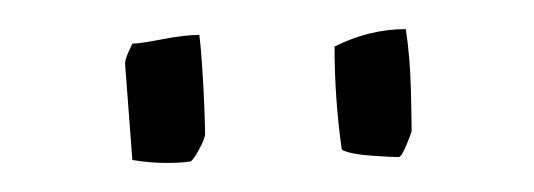

<svg xmlns="http://www.w3.org/2000/svg" viewBox="-20 -666 367 132"><path d="M215 -563Q210 -598 210 -634Q234 -646 259 -646Q262 -626 262.5 -604Q263 -582 263 -576Q263 -575 259.5 -566.5Q256 -558 254 -558Q249 -558 235 -559Q221 -560 215 -563ZM71 -556 66 -622Q66 -625 68 -629.5Q70 -634 71 -636Q76 -636 91.5 -639Q107 -642 117 -642Q118 -635 119 -620Q120 -605 120.5 -591.5Q121 -578 121 -574Q121 -571 117 -563.5Q113 -556 111 -555Q105 -554 94 -554Q83 -554 71 -556Z"/></svg>

Font: Labrada Light
Style: Regular
Weight: 300
Designer: Mercedes Jáuregui
Foundry: Omnibus-Type Team
Version: Version 1.000; ttfautohint (v1.8.4.7-5d5b)